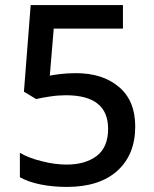

<svg xmlns="http://www.w3.org/2000/svg" viewBox="-20 -734 612 764"><path d="M282.2 -442.9C235.4 -442.9 200.2 -437 178.2 -433.1L193.8 -620.1H469.2V-713.9H102.1L75.2 -369.1L124 -339.8C138.2 -343.3 156.2 -346.7 179.2 -350.1C201.7 -353.5 222.7 -355 242.2 -355C357.9 -355 410.2 -307.6 410.2 -221.2C410.2 -172.4 395 -136.7 365.2 -113.8C335 -90.8 294.9 -79.1 245.1 -79.1C213.9 -79.1 181.2 -83.5 147 -92.3C112.3 -100.6 83 -111.8 59.1 -126V-28.8C104 -3.4 171.4 9.8 246.1 9.8C332.5 9.8 399.9 -11.7 447.3 -54.7C494.6 -97.7 518.1 -156.2 518.1 -231C518.1 -298.8 496.6 -351.6 453.1 -388.2C409.7 -424.8 353 -442.9 282.2 -442.9Z"/></svg>

Font: Noto Reveo Sans
Style: Regular
Weight: 500
Designer: Monotype Design Team
Foundry: Monotype Imaging Inc.
Version: Version 2.007